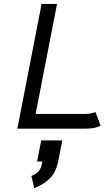

<svg xmlns="http://www.w3.org/2000/svg" viewBox="-20 -654 558 978"><path d="M189.9 61 168.9 168.9H196.3C187 217.3 171.9 228.5 140.1 242.2L154.3 304.2C222.7 276.9 262.7 239.7 276.9 166L297.4 61ZM68.4 1.5H402.3C439 1.5 464.4 0 492.7 -13.7L466.3 -83C443.4 -75.7 445.3 -75.2 416 -73.7H161.6L270.5 -633.8H191.9Z"/></svg>

Font: Fantasque Sans Mono
Style: RegItalic
Weight: 400
Italic angle: -11°
Monospace: yes
Designer: Jany Belluz
Version: Version 1.6.3